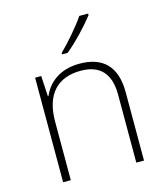

<svg xmlns="http://www.w3.org/2000/svg" viewBox="-114 -853 809 940"><g transform="rotate(-15 291.0 -383.0)"><path d="M421 -758V-766H376C348 -723 287 -653 246 -613V-606H274C326 -648 388 -715 421 -758ZM316 -540C213 -540 154 -486 129 -426H126L120 -530H89V0H128V-297C128 -437 197 -505 313 -505C407 -505 460 -455 460 -345V0H499V-347C499 -479 433 -540 316 -540Z"/></g></svg>

Font: Noto Sans Sinhala ExtraLight
Style: Regular
Weight: 200
Designer: Jelle Bosma - Monotype Design Team
Foundry: Monotype Imaging Inc.
Version: Version 2.006